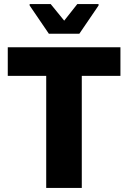

<svg xmlns="http://www.w3.org/2000/svg" viewBox="-20 -919 627 939"><path d="M206 0V-548H18V-688H569V-548H380V0ZM219 -754 125 -892V-899H228L294 -818L358 -899H462V-892L368 -754Z"/></svg>

Font: Saira Thin
Style: Bold
Weight: 700
Version: Version 1.101